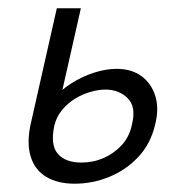

<svg xmlns="http://www.w3.org/2000/svg" viewBox="-20 -434 435 463"><path d="M160 9Q119 9 91.5 -7.5Q64 -24 54 -56.5Q44 -89 54 -135L117 -414H175L111 -131Q101 -84 119.5 -63Q138 -42 176 -42Q205 -42 230 -53Q255 -64 273.5 -84Q292 -104 298 -133Q309 -176 288 -197Q267 -218 234 -218Q218 -218 198.5 -212.5Q179 -207 161 -196Q143 -185 129.5 -168.5Q116 -152 111 -131H73Q83 -165 104 -190.5Q125 -216 152 -233Q179 -250 207.5 -259Q236 -268 261 -268Q297 -268 321 -250.5Q345 -233 354.5 -202.5Q364 -172 354 -133Q343 -87 313.5 -55.5Q284 -24 243.5 -7.5Q203 9 160 9Z"/></svg>

Font: Ysabeau Office
Style: Italic
Weight: 400
Italic angle: -12°
Designer: Christian Thalmann (Catharsis Fonts)
Version: Version 2.001;gftools[0.9.30]; featfreeze: tnum,lnum,ss02